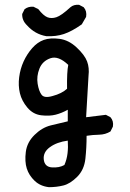

<svg xmlns="http://www.w3.org/2000/svg" viewBox="-20 -649 540 796"><path d="M183 127Q147 123 123.5 100.5Q100 78 91 49.5Q82 21 87 -19Q92 -59 123 -89.5Q154 -120 190 -129Q226 -138 261 -146V-194Q236 -180 210.5 -173.5Q185 -167 151 -171Q117 -175 93.5 -203Q70 -231 62.5 -262.5Q55 -294 59.5 -329Q64 -364 78 -394.5Q92 -425 113.5 -449.5Q135 -474 161.5 -483.5Q188 -493 226.5 -488Q265 -483 298 -452Q331 -421 341 -394.5Q351 -368 347 -335L337 -163L419 -173L438 -163Q452 -147 448 -124L438 -104Q417 -91 390.5 -90.5Q364 -90 339 -86Q339 -37 334 9Q329 55 300 84Q271 113 242.5 120Q214 127 183 127ZM247 35Q257 12 260 -13.5Q263 -39 261 -66Q216 -60 187 -39Q158 -18 161.5 12.5Q165 43 195.5 45Q226 47 247 35ZM198 -251Q236 -261 258 -281Q257 -352 263 -380Q222 -419 189 -407.5Q156 -396 143.5 -364.5Q131 -333 136 -302Q141 -271 152.5 -256Q164 -241 198 -251ZM172 -499Q125 -507 92 -544Q71 -564 72 -591L82 -611Q98 -623 119 -621L139 -611Q160 -584 176.5 -577.5Q193 -571 213.5 -577.5Q234 -584 272 -619Q286 -631 308 -629L327 -619Q341 -603 337 -579L319 -548Q278 -519 245 -508Q212 -497 172 -499Z"/></svg>

Font: NaniFont Regular
Style: Regular
Weight: 400
Designer: Nanigashitei
Version: Version 1.036